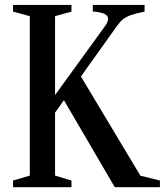

<svg xmlns="http://www.w3.org/2000/svg" viewBox="-20 -782 688 802"><path d="M34.5 0V-28L104.5 -48.5V-714.5L34.5 -733.5V-761.5H278.5V-733.5L210 -714.5V-385L419.5 -674Q426 -683 428.8 -690.8Q431.5 -698.5 431.5 -704.5Q431.5 -729.5 367.5 -734V-761.5H584V-733.5Q547.5 -726 526.8 -718.8Q506 -711.5 493.2 -701Q480.5 -690.5 467.5 -672L318 -462.5L566.5 -48L648 -28V0H459.5L247 -363.5L210 -311.5V-48.5L278.5 -28V0Z"/></svg>

Font: Libre Caslon Condensed Medium
Style: Regular
Weight: 500
Designer: Pablo Impallari, Rodrigo Fuenzalida, Katja Schimmel, Ertekin Erdin
Foundry: Pablo Impallari, Rodrigo Fuenzalida
Version: Version 2.000; ttfautohint (v1.8.4.7-5d5b);gftools[0.9.33]